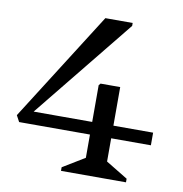

<svg xmlns="http://www.w3.org/2000/svg" viewBox="-78 -764 800 838"><g transform="rotate(10 322.0 -345.0)"><path d="M30 -178 15 -206 322 -690H443V-677L66 -211L59 -178ZM30 -178 57 -234H614V-178ZM247 0V-16L344 -75V-397L351 -405H438V-75L535 -16V0Z"/></g></svg>

Font: Platypi Light Light
Style: Regular
Weight: 300
Version: Version 1.200